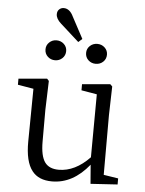

<svg xmlns="http://www.w3.org/2000/svg" viewBox="-60 -946 759 1008"><g transform="rotate(5 319.5 -442.0)"><path d="M252 14Q181 14 147 -30Q109 -78 110 -184L113 -462L30 -476V-508L180 -521L190 -510L185 -358V-190Q185 -114 209 -81Q232 -50 282 -50Q368 -50 445 -130L447 -462L365 -476V-508L513 -521L524 -510L520 -358V-44L597 -32V0L455 9L447 -91Q362 14 252 14ZM158 -674Q158 -696 174 -711Q190 -726 212 -726Q235 -726 251 -711Q267 -696 267 -674Q267 -651 251 -636Q235 -621 212.5 -621Q190 -621 174 -636Q158 -651 158 -674ZM326 -727 228 -815Q201 -839 201 -863Q201 -879 211 -888.5Q221 -898 235 -898Q267 -898 286 -857L346 -745ZM372 -674Q372 -696 388 -711Q404 -726 427 -726Q450 -726 466 -711Q482 -696 482 -674Q482 -651 466 -636Q450 -621 427 -621Q404 -621 388 -636Q372 -651 372 -674Z"/></g></svg>

Font: Cactus Classical Serif
Style: Regular
Weight: 400
Designer: Henry Chan (via Glyphwiki)、田海東、宇文滿月
Foundry: Moonlit Owen
Version: Version 1.000